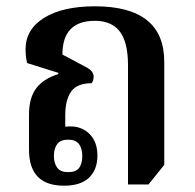

<svg xmlns="http://www.w3.org/2000/svg" viewBox="-20 -579 618 609"><path d="M183 10Q72 10 72 -104V-216Q72 -268 94.5 -298.5Q117 -329 165 -344V-348L66 -379Q63 -392 62 -402.5Q61 -413 61 -422Q61 -486 120 -522.5Q179 -559 281 -559Q501 -559 501 -383V-56L451 6H386V-372Q386 -445 360 -479Q334 -513 281 -513Q178 -513 178 -406L255 -365Q277 -353 277 -336Q277 -322 270 -315Q225 -315 206 -289Q187 -263 187 -213V-177Q195 -178 204 -178Q240 -178 264.5 -153.5Q289 -129 289 -85Q289 -41 262.5 -15.5Q236 10 183 10ZM196 -33Q221 -33 231 -46.5Q241 -60 241 -84Q241 -108 230.5 -122Q220 -136 196 -136Q172 -136 161.5 -122Q151 -108 151 -85Q151 -61 161.5 -47Q172 -33 196 -33Z"/></svg>

Font: Noto Serif Thai SemiCondensed SemiBold
Style: Regular
Weight: 600
Width: 4
Designer: Monotype Design Team
Foundry: Monotype Imaging Inc.
Version: Version 2.002; ttfautohint (v1.8.4.7-5d5b)